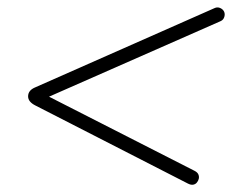

<svg xmlns="http://www.w3.org/2000/svg" viewBox="-20 -549 640 526"><path d="M495 -46 77 -260Q57 -270 57 -285Q57 -293 61.5 -299Q66 -305 75 -309L566 -526Q574 -530 580.5 -528Q587 -526 591 -521.5Q595 -517 595.5 -511Q596 -505 593 -499Q590 -493 582 -490L89 -273L93 -295L513 -81Q521 -77 523.5 -71Q526 -65 524.5 -59Q523 -53 519 -48.5Q515 -44 509 -43Q503 -42 495 -46Z"/></svg>

Font: Nunito Variable Extra Light
Style: Italic
Weight: 200
Italic angle: -9°
Designer: Vernon Adams
Foundry: Vernon Adams
Version: Version 3.602